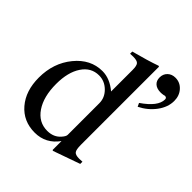

<svg xmlns="http://www.w3.org/2000/svg" viewBox="-191 -839 986 986"><g transform="rotate(45 302.0 -345.5)"><path d="M492 -458 483 -477Q565 -533 565 -584Q565 -597 551 -597Q549 -597 544 -595Q532 -593 524 -593Q496 -593 480.5 -606.5Q465 -620 465 -644Q465 -669 481.5 -685Q498 -701 524 -701Q558 -701 581 -675.5Q604 -650 604 -612Q604 -567 573 -525Q542 -483 492 -458ZM491 -42 344 10 340 7V-57Q292 10 212 10Q129 10 78 -49.5Q27 -109 27 -205Q27 -311 88 -385.5Q149 -460 235 -460Q289 -460 340 -417V-573Q340 -604 331 -614Q322 -624 294 -624Q280 -624 272 -623V-639Q363 -663 419 -683L424 -681V-114Q424 -79 432.5 -68Q441 -57 468 -57Q474 -57 491 -58ZM340 -102V-332Q340 -372 309.5 -402Q279 -432 238 -432Q181 -432 147 -381Q113 -330 113 -245Q113 -153 150.5 -97.5Q188 -42 251 -42Q298 -42 325 -74Q340 -91 340 -102Z"/></g></svg>

Font: STIX
Style: Regular
Weight: 400
Designer: MicroPress Inc., with final additions and corrections provided by Coen Hoffman, Elsevier (retired)
Version: Version 1.1.1